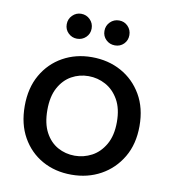

<svg xmlns="http://www.w3.org/2000/svg" viewBox="-79 -751 737 827"><g transform="rotate(10 290.0 -338.0)"><path d="M288 7Q216 7 160 -24.5Q104 -56 71.5 -113.5Q39 -171 39 -250Q39 -329 72 -386.5Q105 -444 161.5 -475.5Q218 -507 288 -507Q360 -507 417 -475.5Q474 -444 507.5 -386.5Q541 -329 541 -250Q541 -171 507 -113.5Q473 -56 416 -24.5Q359 7 288 7ZM288 -76Q327 -76 362 -94.5Q397 -113 419.5 -152Q442 -191 442 -250Q442 -309 420 -347.5Q398 -386 363 -405Q328 -424 288 -424Q248 -424 214 -405Q180 -386 159 -347.5Q138 -309 138 -250Q138 -191 158.5 -152.5Q179 -114 213 -95Q247 -76 288 -76ZM210 -574Q188 -574 172 -589.5Q156 -605 156 -628Q156 -651 172 -667Q188 -683 210 -683Q233 -683 249 -667Q265 -651 265 -628Q265 -605 249 -589.5Q233 -574 210 -574ZM376 -574Q353 -574 337 -589.5Q321 -605 321 -628Q321 -651 337 -667Q353 -683 376 -683Q399 -683 414.5 -667Q430 -651 430 -628Q430 -605 414.5 -589.5Q399 -574 376 -574Z"/></g></svg>

Font: Envelope Sans Variable
Style: Regular
Weight: 500
Designer: Andreas Rasmussen / Norman Anderson
Foundry: mail.de GmbH
Version: Version 1.150